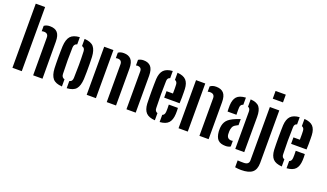

<svg xmlns="http://www.w3.org/2000/svg" viewBox="-88 -1420 3832 2251"><g transform="rotate(20 1828.0 -295.0)"><path d="M51.5 0V-800H168V0ZM310 0 309 -470.5Q309 -524 254.5 -524Q240 -524 227.5 -520V-587Q241 -597.5 258.8 -603Q276.5 -608.5 301.5 -608.5Q363 -608.5 394 -574Q425 -539.5 425 -461L426.5 0Z M517.5 -162Q516.5 -186.5 515.8 -222Q515 -257.5 515 -297Q515 -336.5 515.8 -373.5Q516.5 -410.5 517.5 -438.5Q522.5 -524.5 556.8 -563.5Q591 -602.5 671.5 -607.5V-518Q633.5 -508 632 -465Q629.5 -394.5 629.5 -307.8Q629.5 -221 633 -135.5Q634 -91 671.5 -81.5V7.5Q590.5 2.5 556.2 -37.5Q522 -77.5 517.5 -162ZM731 7.5V-81.5Q751.5 -86.5 760 -99.8Q768.5 -113 769.5 -134.5Q772.5 -224 772.8 -301.2Q773 -378.5 769.5 -466Q768 -509.5 731 -518.5V-607.5Q813.5 -602.5 846.8 -562.2Q880 -522 884.5 -438.5Q886 -403 886.8 -352.2Q887.5 -301.5 886.8 -250.5Q886 -199.5 884.5 -162Q879.5 -77.5 846.2 -37.5Q813 2.5 731 7.5Z M1474 0V-470.5Q1474 -499 1460 -511.5Q1446 -524 1420.5 -524Q1410.5 -524 1403 -521V-591Q1416 -599 1432 -603.8Q1448 -608.5 1468.5 -608.5Q1527 -608.5 1558 -574.2Q1589 -540 1589.5 -461V0ZM1228 0V-470.5Q1227.5 -524 1175 -524Q1162.5 -524 1152 -520.5V-588.5Q1165 -598.5 1181.5 -603.5Q1198 -608.5 1222 -608.5Q1280 -608.5 1311.8 -574.2Q1343.5 -540 1344 -461V0ZM978 0V-600H1093V0Z M1680.5 -145.5Q1679.5 -175 1678.8 -216Q1678 -257 1678 -301.2Q1678 -345.5 1678.8 -385.5Q1679.5 -425.5 1680.5 -453Q1685.5 -529.5 1720.8 -566Q1756 -602.5 1831 -607.5V-518Q1798 -510 1797.5 -469.5Q1794.5 -377.5 1794.5 -300Q1794.5 -222.5 1797.5 -133Q1798 -91.5 1831 -82V7.5Q1753 2 1719 -34.5Q1685 -71 1680.5 -145.5ZM1843 -279.5V-360H1923Q1923.5 -394.5 1923.5 -426.8Q1923.5 -459 1922 -469.5Q1920.5 -508.5 1890.5 -518V-607.5Q1965.5 -602 1999.2 -566.2Q2033 -530.5 2036.5 -457.5Q2037 -445.5 2037.5 -415.8Q2038 -386 2037.8 -349Q2037.5 -312 2035.5 -279.5ZM1890.5 7.5V-82Q1920 -91 1922 -133.5Q1923 -148.5 1923.2 -170.5Q1923.5 -192.5 1922 -221.5H2035.5Q2037 -210 2037.2 -186Q2037.5 -162 2036.5 -145.5Q2033 -70 1999.2 -33.8Q1965.5 2.5 1890.5 7.5Z M2384.5 0V-470.5Q2383.5 -524 2327 -524Q2313.5 -524 2298.5 -519V-585Q2312.5 -596.5 2330.5 -602.5Q2348.5 -608.5 2374 -608.5Q2435.5 -608.5 2467.2 -574Q2499 -539.5 2499 -461V0ZM2124 0V-600H2239V0Z M2597 -380.5Q2596 -394 2595.8 -415.5Q2595.5 -437 2596 -457.5Q2599 -529.5 2631.2 -566Q2663.5 -602.5 2743.5 -607.5V-518.5Q2710 -510 2708 -471Q2707 -461 2707 -441.8Q2707 -422.5 2707.2 -404.5Q2707.5 -386.5 2708 -380.5ZM2832 0V-464.5Q2832 -505.5 2803 -516V-607.5Q2883.5 -602 2914 -562.2Q2944.5 -522.5 2944.5 -440L2943.5 0ZM2580 -124Q2579.5 -134.5 2579.5 -147.5Q2579.5 -160.5 2580 -171Q2584.5 -228.5 2614.5 -264.8Q2644.5 -301 2721 -331.5Q2748 -342.5 2772.5 -350.5V-274.5Q2766.5 -272 2760.5 -268.8Q2754.5 -265.5 2748 -261.5Q2716 -246 2706 -221.5Q2696 -197 2695 -170.5Q2694.5 -148 2695.5 -132.5Q2700.5 -76 2755 -76Q2765 -76 2772.5 -78.5V-8.5Q2749.5 7 2711 7Q2648 7 2617 -23.5Q2586 -54 2580 -124Z M3043.5 -703.5V-800H3171V-703.5ZM2979.5 209.5Q2963 209.5 2942 207.8Q2921 206 2904 203V117.5Q2918 118.5 2939.5 119Q2961 119.5 2979 119.5Q3045 119.5 3045 66V-600H3162.5V55.5Q3162 138 3117.8 173.8Q3073.5 209.5 2979.5 209.5Z M3264 -145.5Q3263 -175 3262.2 -216Q3261.5 -257 3261.5 -301.2Q3261.5 -345.5 3262.2 -385.5Q3263 -425.5 3264 -453Q3269 -529.5 3304.2 -566Q3339.5 -602.5 3414.5 -607.5V-518Q3381.5 -510 3381 -469.5Q3378 -377.5 3378 -300Q3378 -222.5 3381 -133Q3381.5 -91.5 3414.5 -82V7.5Q3336.5 2 3302.5 -34.5Q3268.5 -71 3264 -145.5ZM3426.5 -279.5V-360H3506.5Q3507 -394.5 3507 -426.8Q3507 -459 3505.5 -469.5Q3504 -508.5 3474 -518V-607.5Q3549 -602 3582.8 -566.2Q3616.5 -530.5 3620 -457.5Q3620.5 -445.5 3621 -415.8Q3621.5 -386 3621.2 -349Q3621 -312 3619 -279.5ZM3474 7.5V-82Q3503.5 -91 3505.5 -133.5Q3506.5 -148.5 3506.8 -170.5Q3507 -192.5 3505.5 -221.5H3619Q3620.5 -210 3620.8 -186Q3621 -162 3620 -145.5Q3616.5 -70 3582.8 -33.8Q3549 2.5 3474 7.5Z"/></g></svg>

Font: Big Shoulders Stencil Text
Style: Bold
Weight: 700
Designer: Patric King
Foundry: XO Type Co
Version: Version 1.000